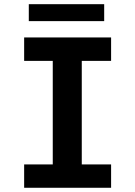

<svg xmlns="http://www.w3.org/2000/svg" viewBox="-20 -888 640 908"><path d="M94.2 -710.9H505.4V-600.1H366.7V-110.4H505.4V0H94.2V-110.4H229.5V-600.1H94.2ZM472.7 -788.1H116.2V-868.2H472.7Z"/></svg>

Font: Roboto Mono
Style: Bold
Weight: 700
Designer: Google
Version: Version 2.000985; 2015; ttfautohint (v1.3)